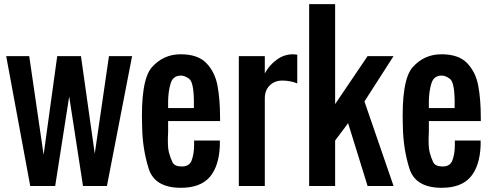

<svg xmlns="http://www.w3.org/2000/svg" viewBox="-20 -895 2367 924"><path d="M125.5 0 9.8 -625H120.6L189.9 -150.4L255.4 -625H369.6L436 -155.3L504.4 -625H615.7L494.6 0H379.4L313 -430.7L245.6 0Z M789.1 -375H913.1V-412.6Q911.6 -499.5 890.6 -515.4Q869.6 -531.2 851.1 -531.2Q813 -531.2 801.5 -494.6Q790 -458 789.1 -409.2ZM850.6 8.8Q724.1 8.8 695.1 -84.7Q666 -178.2 664.1 -282.2Q655.8 -508.8 710.9 -571.3Q766.1 -633.8 849.6 -633.8Q932.6 -633.8 973.6 -590.8Q1014.6 -547.9 1026.9 -481.9Q1039.1 -416 1039.1 -327.1V-312.5H789.1V-261.2Q785.2 -191.4 792.7 -162.6Q800.3 -133.8 810.3 -113.8Q820.3 -93.8 855.5 -93.8Q890.6 -93.8 901.9 -122.1Q913.1 -150.4 914.1 -192.4V-218.8H1038.1V-193.8Q1033.7 -93.8 988.8 -42.5Q943.8 8.8 850.6 8.8Z M1129.4 0V-625H1254.4V-541.5Q1273.4 -578.6 1309.8 -606.2Q1346.2 -633.8 1390.6 -633.8Q1392.1 -633.8 1410.6 -631.8V-493.7Q1376 -507.3 1338.9 -507.3Q1301.8 -507.3 1278.1 -483.9Q1254.4 -460.4 1254.4 -421.9V0Z M1467.8 0V-875H1592.8V-394L1749 -625H1874L1733.9 -406.7L1874 0H1749L1655.3 -302.2L1592.8 -218.8V0Z M2043.9 -375H2168V-412.6Q2166.5 -499.5 2145.5 -515.4Q2124.5 -531.2 2106 -531.2Q2067.9 -531.2 2056.4 -494.6Q2044.9 -458 2043.9 -409.2ZM2105.5 8.8Q1979 8.8 1950 -84.7Q1920.9 -178.2 1918.9 -282.2Q1910.6 -508.8 1965.8 -571.3Q2021 -633.8 2104.5 -633.8Q2187.5 -633.8 2228.5 -590.8Q2269.5 -547.9 2281.7 -481.9Q2293.9 -416 2293.9 -327.1V-312.5H2043.9V-261.2Q2040 -191.4 2047.6 -162.6Q2055.2 -133.8 2065.2 -113.8Q2075.2 -93.8 2110.4 -93.8Q2145.5 -93.8 2156.7 -122.1Q2168 -150.4 2168.9 -192.4V-218.8H2293V-193.8Q2288.6 -93.8 2243.7 -42.5Q2198.7 8.8 2105.5 8.8Z"/></svg>

Font: Oswald-Regular
Style: Regular
Weight: 400
Designer: vernon adams
Foundry: vernon adams
Version: Version 2.002; ttfautohint (v0.92.18-e454-dirty) -l 8 -r 50 